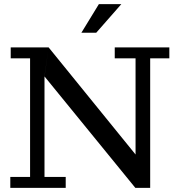

<svg xmlns="http://www.w3.org/2000/svg" viewBox="-20 -912 869 932"><path d="M637 0 196 -541 216 -682 638 -162ZM30 0V-53H126V-629H32V-682H216L196 -542V-53H299V0ZM637 0 632 -162H638V-629H537V-682H802V-629H709V0ZM375 -753 460 -892H569L447 -753Z"/></svg>

Font: Montagu Slab 24pt
Style: Regular
Weight: 400
Designer: Florian Karsten
Foundry: Florian Karsten
Version: Version 1.000